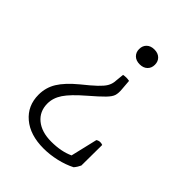

<svg xmlns="http://www.w3.org/2000/svg" viewBox="-194 -607 860 860"><g transform="rotate(45 235.5 -177.5)"><path d="M347 88 377 -39Q386 -45 396 -45Q404 -45 411 -42L410 89Q407 96 402 104Q397 112 391 119Q358 136 317 145.5Q276 155 236 155Q151 155 100.5 112.5Q50 70 50 0Q50 -45 73 -82.5Q96 -120 148 -163Q188 -195 209.5 -215.5Q231 -236 239.5 -250.5Q248 -265 250 -280L255 -330Q265 -332 274 -332Q283 -332 293 -330L297 -280Q299 -258 294.5 -243Q290 -228 270 -207.5Q250 -187 207 -150Q150 -101 128 -68Q106 -35 106 0Q106 50 142 79.5Q178 109 239 109Q302 109 347 88ZM324 -463Q324 -442 310.5 -429Q297 -416 274 -416Q251 -416 237.5 -429Q224 -442 224 -463Q224 -484 237.5 -497Q251 -510 274 -510Q297 -510 310.5 -497Q324 -484 324 -463Z"/></g></svg>

Font: Scope One
Style: Regular
Weight: 400
Designer: Dalton Maag Ltd
Foundry: Dalton Maag Ltd
Version: Version 1.001; ttfautohint (v1.4.1) -l 11 -r 50 -G 50 -x 14 